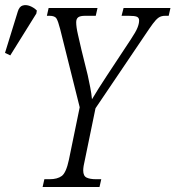

<svg xmlns="http://www.w3.org/2000/svg" viewBox="-105 -746 700 766"><path d="M65 0 72 -31H93Q124 -31 141.5 -44Q159 -57 170 -109L213 -318L135 -630Q127 -661 120.5 -672Q114 -683 92 -683H82L89 -714H284L277 -683H235Q215 -683 207 -677Q199 -671 199 -657Q199 -638 206 -608Q213 -578 220 -547L245 -446Q250 -423 255 -397.5Q260 -372 262 -350Q274 -370 288 -392.5Q302 -415 320 -442L417 -589Q437 -619 443.5 -635.5Q450 -652 450 -664Q450 -675 441.5 -679Q433 -683 408 -683H380L388 -714H575L568 -683H554Q538 -683 527.5 -675.5Q517 -668 504.5 -651Q492 -634 472 -604L276 -314L234 -110Q227 -81 227 -66Q227 -44 240.5 -37.5Q254 -31 278 -31H299L292 0ZM-64 -525 -85 -535 -34 -700Q-28 -720 -14.5 -724Q-1 -728 14.5 -722Q30 -716 42 -704L40 -692Z"/></svg>

Font: Noto Serif ExtraCondensed Light
Style: Italic
Weight: 300
Width: 2
Italic angle: -12°
Designer: Monotype Design Team
Foundry: Monotype Imaging Inc.
Version: Version 2.014; ttfautohint (v1.8.4.7-5d5b)